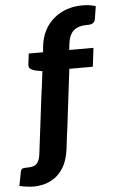

<svg xmlns="http://www.w3.org/2000/svg" viewBox="-109 -781 601 1002"><g transform="rotate(-5 191.5 -280.0)"><path d="M72 0 124 -416 86 -423Q71 -427 61.5 -434.5Q52 -442 54 -458L61 -514H136L139 -547Q150 -636 211 -688Q272 -740 364 -740Q382 -740 398.5 -737.5Q415 -735 431 -730L420 -661Q417 -647 406.5 -641.5Q396 -636 387 -636Q381 -636 379 -636Q377 -636 376 -636Q332 -636 307 -615Q282 -594 276 -542L273 -514H400L388 -416H265L225 -88ZM29 180Q9 180 -11.5 177Q-32 174 -48 170L-34 98Q-32 85 -24.5 81.5Q-17 78 6 78Q27 78 40 71.5Q53 65 60.5 50Q68 35 71 7L111 -317H252L214 -1Q206 59 184 95Q162 131 133 149.5Q104 168 76.5 174Q49 180 29 180Z"/></g></svg>

Font: Aleo ExtraBold
Style: Italic
Weight: 800
Italic angle: -7°
Designer: Alessio Laiso
Foundry: Alessio Laiso
Version: Version 2.001;gftools[0.9.29]